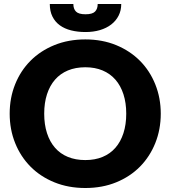

<svg xmlns="http://www.w3.org/2000/svg" viewBox="-20 -934 854 962"><path d="M785.5 -364.5Q785.5 -285.5 758.2 -217.5Q731 -149.5 681.5 -99.2Q632 -49 562.2 -20.5Q492.5 8 407.5 8Q322.5 8 252.5 -20.5Q182.5 -49 132.8 -99.2Q83 -149.5 55.8 -217.5Q28.5 -285.5 28.5 -364.5Q28.5 -443.5 55.8 -511.5Q83 -579.5 132.8 -629.5Q182.5 -679.5 252.5 -708Q322.5 -736.5 407.5 -736.5Q492.5 -736.5 562.2 -707.8Q632 -679 681.5 -629Q731 -579 758.2 -511Q785.5 -443 785.5 -364.5ZM612.5 -364.5Q612.5 -418.5 598.5 -461.8Q584.5 -505 558.2 -535Q532 -565 494 -581Q456 -597 407.5 -597Q358.5 -597 320.2 -581Q282 -565 255.8 -535Q229.5 -505 215.5 -461.8Q201.5 -418.5 201.5 -364.5Q201.5 -310 215.5 -266.8Q229.5 -223.5 255.8 -193.5Q282 -163.5 320.2 -147.8Q358.5 -132 407.5 -132Q456 -132 494 -147.8Q532 -163.5 558.2 -193.5Q584.5 -223.5 598.5 -266.8Q612.5 -310 612.5 -364.5ZM408.5 -773.5Q369 -773.5 336.2 -781.8Q303.5 -790 279.8 -807.2Q256 -824.5 242.8 -851Q229.5 -877.5 229.5 -914H347.5Q347.5 -889.5 360.8 -876Q374 -862.5 408.5 -862.5Q443 -862.5 456.2 -876Q469.5 -889.5 469.5 -914H587.5Q587.5 -881.5 574.2 -855.5Q561 -829.5 537.2 -811.2Q513.5 -793 480.8 -783.2Q448 -773.5 408.5 -773.5Z"/></svg>

Font: Lato 2
Style: Regular
Weight: 900
Designer: Lukasz Dziedzic with Adam Twardoch and Botio Nikoltchev
Foundry: tyPoland Lukasz Dziedzic
Version: Version 2.015; 2015-08-06; http://www.latofonts.com/